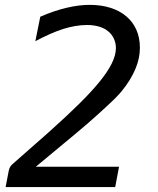

<svg xmlns="http://www.w3.org/2000/svg" viewBox="-20 -762 642 782"><path d="M2.9 0H449.2L464.8 -83H126L287.1 -216.8C303.7 -230.5 353 -271.5 417 -331.1C449.2 -360.8 463.4 -376 475.1 -390.1C500.5 -420.9 519.5 -452.1 532.2 -482.9C544.9 -513.7 549.8 -541 549.8 -567.9C549.8 -622.1 529.8 -665.5 494.6 -695.3C459.5 -725.1 408.7 -742.2 346.2 -742.2C318.4 -742.2 286.6 -738.8 250 -730C219.7 -722.7 182.6 -710.9 144 -693.8L124 -594.2C165 -616.2 205.1 -633.8 237.3 -644C268.1 -653.8 302.7 -660.2 334 -660.2C371.6 -660.2 400.9 -650.9 420.9 -634.3C440.9 -617.7 452.1 -593.3 452.1 -566.4C452.1 -488.8 360.4 -386.7 189.9 -233.9L170.9 -216.8L31.7 -94.2C23.4 -86.9 18.1 -79.1 15.6 -66.4Z"/></svg>

Font: Hack
Style: Oblique
Weight: 400
Italic angle: -12°
Monospace: yes
Designer: Christopher Simpkins
Foundry: Christopher Simpkins
Version: Version 2.010